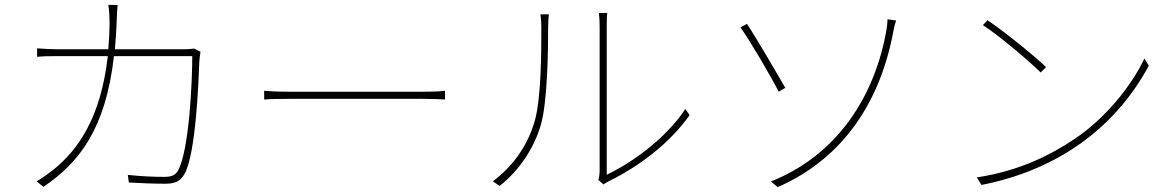

<svg xmlns="http://www.w3.org/2000/svg" viewBox="-20 -757 4820 787"><path d="M130 -13.8 158 8.9C302.9 -89.1 413 -226.9 447.1 -527H768.1C768.1 -425.1 756 -146 710.9 -60C699.9 -36.9 678.3 -32 654.1 -32C611.2 -32 558.9 -34.1 503.9 -40.1L508.2 -8.9C560 -6 615.1 -3.9 655.9 -3.9C696 -3.9 719.8 -12.8 737.9 -46.9C783 -132.8 794 -422.2 796.9 -502.1C797.9 -516 799 -528.1 801.8 -545.1L775.9 -557.9C767 -556.8 753.9 -555 728 -555H451C453.8 -590.9 457 -627.8 458.1 -666.9C459.2 -690 459.9 -715.9 462 -736.9H424C427.9 -714.8 429 -687.9 429 -665.8C429 -626.8 426.8 -590.2 424 -555H225.9C187.9 -555 159.1 -556.8 132.1 -558.9V-524.1C160.2 -527 183.9 -527 226.9 -527H421.9C392.8 -269.9 296.9 -141 199.9 -62.1C180.8 -47.2 150.9 -24.9 130 -13.8Z M1062.9 -349.1C1087 -351.2 1124.3 -351.9 1176.1 -351.9H1710.9C1756 -351.9 1788 -350.1 1804 -349.1V-384.9C1786.9 -382.8 1761 -381 1709.9 -381H1176.1C1118.3 -381 1085.9 -382.8 1062.9 -384.9Z M2028.1 5C2106.2 -56.1 2169 -148.1 2197.1 -246.1C2224.1 -340.2 2226.9 -549 2226.9 -647C2226.9 -664.1 2227.6 -680 2229.8 -698.2H2195C2197.8 -682.2 2198.9 -664.1 2198.9 -647C2198.9 -549 2199.2 -349.1 2170.1 -255C2139.2 -152 2076 -70 2000 -13.8ZM2453.8 -1.1C2462 -7.1 2469.1 -11 2479 -16C2593 -72.1 2720.9 -164.1 2806.8 -285.2L2789.1 -310C2707 -186.1 2566.1 -87.7 2467 -40.8V-644.2C2467 -674 2467 -690.7 2469.1 -703.8H2435C2436.1 -690.7 2437.9 -674 2437.9 -644.2V-56.1C2437.9 -44 2435.7 -31.2 2432.9 -19.2Z M3139.9 -13.1 3168 9.9C3442.1 -110.1 3590.9 -348 3642.8 -633.9C3643.8 -641 3648.1 -659.1 3653.1 -672.9L3617.9 -677.9C3617.9 -665.8 3615.1 -643.1 3614 -637.1C3566.1 -359 3409.1 -120 3139.9 -13.1ZM3014.9 -644.9C3054 -590.9 3141 -442.1 3171.9 -381L3198.9 -397C3165.8 -454.2 3079.9 -601.9 3041.9 -659.1Z M4027.7 -674 4008.9 -654.1C4081 -607.2 4198.9 -506 4245.7 -459.9L4267.8 -481.9C4217.7 -529.8 4095.5 -628.9 4027.7 -674ZM3984 -29.8 4002.8 1.1C4299 -56.8 4544.7 -219.8 4688.9 -487.9L4670.8 -517C4620.7 -410.2 4513.1 -272 4381 -185C4291.9 -126.1 4166.9 -57.9 3984 -29.8Z"/></svg>

Font: Karasuma Gothic
Style: Thin
Weight: 200
Designer: Rasmus Andersson / Ryoko Ishizuka
Foundry: rsms
Version: Version 1.00